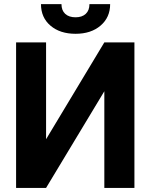

<svg xmlns="http://www.w3.org/2000/svg" viewBox="-20 -918 740 938"><path d="M489.7 -710.9H636.7V0H489.7V-472.2L205.1 0H58.6V-710.9H205.1V-237.8ZM518.1 -897.9Q518.1 -833 471.4 -793Q424.8 -752.9 349.1 -752.9Q273.4 -752.9 226.8 -792.5Q180.2 -832 180.2 -897.9H280.3Q280.3 -867.2 298.6 -850.3Q316.9 -833.5 349.1 -833.5Q380.9 -833.5 398.9 -850.3Q417 -867.2 417 -897.9Z"/></svg>

Font: SteelSelectRoboto
Style: Roboto-Bold
Weight: 700
Designer: Google
Version: Version 2.137; 2017